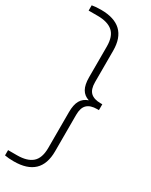

<svg xmlns="http://www.w3.org/2000/svg" viewBox="-284 -869 904 1150"><g transform="rotate(30 168.0 -294.0)"><path d="M43 230Q7 230 -19.5 225V188.5H42.5Q112.5 188.5 147.5 157.8Q182.5 127 182.5 56.5V-191Q182.5 -242.5 199 -271.2Q215.5 -300 250 -311.5Q215.5 -322.5 199 -351.5Q182.5 -380.5 182.5 -431.5V-644.5Q182.5 -715 147.5 -745.8Q112.5 -776.5 42.5 -776.5H-19.5V-813Q7 -818 43 -818Q228 -818 228 -642V-424.5Q228 -375 251 -353.2Q274 -331.5 320 -331.5H332V-291H320Q274 -291 251 -269.2Q228 -247.5 228 -198V54Q228 230 43 230Z"/></g></svg>

Font: Encode Sans SmExp XLt
Style: Regular
Weight: 200
Width: 6
Designer: Multiple Designers
Foundry: Impallari Type
Version: Version 3.002; ttfautohint (v1.8.3) -l 8 -r 50 -G 200 -x 14 